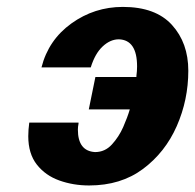

<svg xmlns="http://www.w3.org/2000/svg" viewBox="-20 -535 576 567"><path d="M243.2 12.7Q196.3 12.7 155.3 -2Q114.3 -16.6 88.9 -48.8Q63.5 -81.1 63.5 -132.8Q63.5 -151.4 66.4 -172.9H211.9V-169.9Q210 -160.2 210 -152.3Q210 -88.9 260.7 -85.9Q290 -85.9 310.5 -108.4Q331.1 -130.9 343.8 -159.7Q356.4 -188.5 363.3 -211.9H242.2L261.7 -307.6H382.8V-310.5Q384.8 -325.2 384.8 -338.9Q384.8 -417 331.1 -418.9Q305.7 -418.9 283.2 -397.9Q260.7 -377 248 -335.9H102.5Q123 -417 190.9 -465.8Q258.8 -514.6 342.8 -514.6Q439.5 -514.6 487.8 -461.4Q536.1 -408.2 536.1 -326.2Q536.1 -240.2 502 -162.6Q467.8 -85 402.3 -36.1Q336.9 12.7 243.2 12.7Z"/></svg>

Font: FreeUniversal
Style: BoldItalic
Weight: 700
Italic angle: -11°
Version: Version 1.001 March 22, 2017